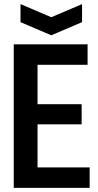

<svg xmlns="http://www.w3.org/2000/svg" viewBox="-20 -916 480 936"><path d="M47 0V-700H407V-600H163V-408H378V-310H163V-100H417V0ZM380 -896V-808L230 -744L80 -808V-896L230 -832Z"/></svg>

Font: Tektur SemiCondensed Medium
Style: Regular
Weight: 500
Width: 4
Designer: Adam Jagosz
Foundry: Adam Jagosz
Version: Version 1.005;gftools[0.9.30]